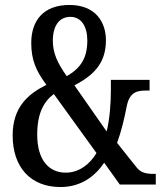

<svg xmlns="http://www.w3.org/2000/svg" viewBox="-20 -744 657 774"><path d="M224 10C308 10 364 -35 400 -88L463 0H608V-43H600C568 -43 547 -48 530 -70L452 -168C470 -217 482 -270 491 -316C503 -377 538 -379 573 -379H583V-422H427V-382C427 -331 423 -268 410 -214L280 -400C367 -445 407 -497 407 -582C407 -655 365 -724 260 -724C154 -724 106 -660 106 -571C106 -502 125 -459 167 -402C93 -365 31 -312 31 -198C31 -71 102 10 224 10ZM249 -437C211 -491 193 -530 193 -580C193 -639 218 -676 264 -676C309 -676 332 -635 332 -581C332 -512 307 -470 249 -437ZM245 -48C177 -48 130 -99 130 -201C130 -288 157 -335 197 -365L369 -127C342 -82 299 -48 245 -48Z"/></svg>

Font: Noto Serif Ethiopic ExtraCondensed Medium
Style: Regular
Weight: 500
Width: 2
Designer: Monotype Design Team
Foundry: Monotype Imaging Inc.
Version: Version 2.102